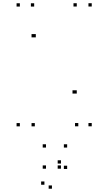

<svg xmlns="http://www.w3.org/2000/svg" viewBox="-20 -760 660 1170"><path d="M192.2 10V-10H172.2V10ZM192.2 -532.3V-552.3H172.2V-532.3ZM198.2 -532.3V-552.3H178.2V-532.3ZM457.2 9.7V-10.3H437.2V9.7ZM539 9.7V-10.3H519V9.7ZM539 -720.3V-740.3H519V-720.3ZM447.8 -720.3V-740.3H427.8V-720.3ZM447.8 -189.8V-209.8H427.8V-189.8ZM441.8 -189.8V-209.8H421.8V-189.8ZM188.2 -720V-740H168.2V-720ZM101 -720V-740H81V-720ZM101 10V-10H81V10ZM351.5 268V248H331.5V268ZM351.5 236.7V216.7H331.5V236.7ZM250.7 365.8V345.8H230.7V365.8ZM296.5 390V370H276.5V390ZM389.2 269.7V249.7H369.2V269.7ZM389.2 139.2V119.2H369.2V139.2ZM260.3 139.2V119.2H240.3V139.2ZM260.3 268V248H240.3V268Z"/></svg>

Font: Monaspace Krypton Dots Var
Style: Regular
Weight: 400
Designer: Riley Cran and the Lettermatic Team
Version: Version 1.100 (Monaspace Krypton Dots)